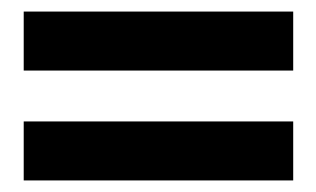

<svg xmlns="http://www.w3.org/2000/svg" viewBox="-20 -450 547 332"><path d="M21 -138H487V-240H21ZM21 -328H487V-430H21Z"/></svg>

Font: Charger Sport
Style: Blk
Weight: 900
Designer: Jasper
Foundry: Cannot Into Space Fonts
Version: Version 1.1